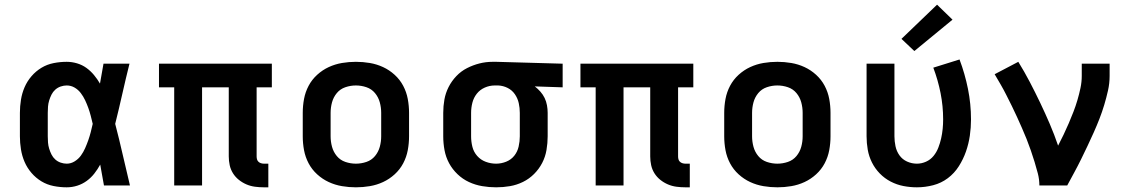

<svg xmlns="http://www.w3.org/2000/svg" viewBox="-20 -792 4840 820"><path d="M265 8Q237 8 209 2.5Q181 -3 157 -17.5Q133 -32 114.5 -53.5Q96 -75 85 -100.5Q74 -126 69.5 -154Q65 -182 65 -210V-310Q65 -338 69.5 -366Q74 -394 85 -419.5Q96 -445 114.5 -466.5Q133 -488 157 -502.5Q181 -517 209 -522.5Q237 -528 265 -528Q287 -528 309 -521.5Q331 -515 349 -502Q367 -489 381.5 -471.5Q396 -454 407 -435Q411 -456 414.5 -477.5Q418 -499 422 -520H533Q517 -456 502.5 -391.5Q488 -327 472 -263Q489 -198 504 -132Q519 -66 535 0H424Q420 -22 416 -44.5Q412 -67 408 -89Q397 -69 383 -51Q369 -33 350.5 -19.5Q332 -6 310 1Q288 8 265 8ZM265 -93Q283 -93 299 -103Q315 -113 325.5 -127.5Q336 -142 343.5 -159Q351 -176 357 -193Q363 -210 367.5 -227.5Q372 -245 376 -263Q372 -280 367.5 -297.5Q363 -315 357 -331.5Q351 -348 343.5 -364Q336 -380 325 -394.5Q314 -409 298.5 -418Q283 -427 265 -427Q252 -427 239 -422.5Q226 -418 216 -409Q206 -400 200 -388Q194 -376 190 -363Q186 -350 185 -336.5Q184 -323 184 -310V-210Q184 -197 185 -183.5Q186 -170 190 -157Q194 -144 200 -132Q206 -120 216 -111Q226 -102 239 -97.5Q252 -93 265 -93Z M1107 8Q1088 8 1069 5.5Q1050 3 1032.5 -4.5Q1015 -12 1000 -24Q985 -36 975 -52Q965 -68 961 -86.5Q957 -105 957 -124V-419H843V0H724V-419H659V-520H1141V-419H1076V-124Q1076 -118 1077.5 -112Q1079 -106 1083.5 -101.5Q1088 -97 1094.5 -95Q1101 -93 1107 -93H1126V8Z M1500 8Q1470 8 1440.5 3Q1411 -2 1384 -14.5Q1357 -27 1334.5 -47.5Q1312 -68 1298 -94.5Q1284 -121 1278.5 -150.5Q1273 -180 1273 -210V-310Q1273 -340 1278.5 -369.5Q1284 -399 1298 -425.5Q1312 -452 1334.5 -472.5Q1357 -493 1384 -505.5Q1411 -518 1440.5 -523Q1470 -528 1500 -528Q1530 -528 1559.5 -523Q1589 -518 1616 -505.5Q1643 -493 1665.5 -472.5Q1688 -452 1702 -425.5Q1716 -399 1721.5 -369.5Q1727 -340 1727 -310V-210Q1727 -180 1721.5 -150.5Q1716 -121 1702 -94.5Q1688 -68 1665.5 -47.5Q1643 -27 1616 -14.5Q1589 -2 1559.5 3Q1530 8 1500 8ZM1500 -93Q1523 -93 1545 -100.5Q1567 -108 1581.5 -125.5Q1596 -143 1602 -165Q1608 -187 1608 -210V-310Q1608 -333 1602 -355Q1596 -377 1581.5 -394.5Q1567 -412 1545 -419.5Q1523 -427 1500 -427Q1477 -427 1455 -419.5Q1433 -412 1418.5 -394.5Q1404 -377 1398 -355Q1392 -333 1392 -310V-210Q1392 -187 1398 -165Q1404 -143 1418.5 -125.5Q1433 -108 1455 -100.5Q1477 -93 1500 -93Z M2099 8Q2069 8 2039.5 3Q2010 -2 1983 -14.5Q1956 -27 1934 -48Q1912 -69 1898 -95Q1884 -121 1878.5 -150.5Q1873 -180 1873 -210V-310Q1873 -339 1878 -367Q1883 -395 1896 -420.5Q1909 -446 1929 -467Q1949 -488 1974.5 -501Q2000 -514 2027.5 -521Q2055 -528 2084 -528Q2088 -528 2092 -528Q2096 -528 2100 -528L2383 -520V-419L2264 -423Q2277 -413 2288 -400.5Q2299 -388 2306 -373.5Q2313 -359 2316 -342.5Q2319 -326 2319 -310V-210Q2319 -181 2314 -151.5Q2309 -122 2295.5 -96Q2282 -70 2261 -49Q2240 -28 2213.5 -15Q2187 -2 2158 3Q2129 8 2099 8ZM2099 -93Q2121 -93 2142 -101.5Q2163 -110 2176.5 -127Q2190 -144 2195 -166Q2200 -188 2200 -210V-310Q2200 -331 2195.5 -351.5Q2191 -372 2179 -389.5Q2167 -407 2148 -416.5Q2129 -426 2108 -427H2100Q2098 -427 2096.5 -427Q2095 -427 2093 -427Q2071 -427 2050.5 -418Q2030 -409 2016.5 -392Q2003 -375 1997.5 -353.5Q1992 -332 1992 -310V-210Q1992 -187 1997.5 -165Q2003 -143 2018 -126Q2033 -109 2054.5 -101Q2076 -93 2099 -93Z M2907 8Q2888 8 2869 5.5Q2850 3 2832.5 -4.5Q2815 -12 2800 -24Q2785 -36 2775 -52Q2765 -68 2761 -86.5Q2757 -105 2757 -124V-419H2643V0H2524V-419H2459V-520H2941V-419H2876V-124Q2876 -118 2877.5 -112Q2879 -106 2883.5 -101.5Q2888 -97 2894.5 -95Q2901 -93 2907 -93H2926V8Z M3300 8Q3270 8 3240.5 3Q3211 -2 3184 -14.5Q3157 -27 3134.5 -47.5Q3112 -68 3098 -94.5Q3084 -121 3078.5 -150.5Q3073 -180 3073 -210V-310Q3073 -340 3078.5 -369.5Q3084 -399 3098 -425.5Q3112 -452 3134.5 -472.5Q3157 -493 3184 -505.5Q3211 -518 3240.5 -523Q3270 -528 3300 -528Q3330 -528 3359.5 -523Q3389 -518 3416 -505.5Q3443 -493 3465.5 -472.5Q3488 -452 3502 -425.5Q3516 -399 3521.5 -369.5Q3527 -340 3527 -310V-210Q3527 -180 3521.5 -150.5Q3516 -121 3502 -94.5Q3488 -68 3465.5 -47.5Q3443 -27 3416 -14.5Q3389 -2 3359.5 3Q3330 8 3300 8ZM3300 -93Q3323 -93 3345 -100.5Q3367 -108 3381.5 -125.5Q3396 -143 3402 -165Q3408 -187 3408 -210V-310Q3408 -333 3402 -355Q3396 -377 3381.5 -394.5Q3367 -412 3345 -419.5Q3323 -427 3300 -427Q3277 -427 3255 -419.5Q3233 -412 3218.5 -394.5Q3204 -377 3198 -355Q3192 -333 3192 -310V-210Q3192 -187 3198 -165Q3204 -143 3218.5 -125.5Q3233 -108 3255 -100.5Q3277 -93 3300 -93Z M3896 8Q3867 8 3838.5 2.5Q3810 -3 3784 -16.5Q3758 -30 3737.5 -51Q3717 -72 3704 -98Q3691 -124 3686 -152.5Q3681 -181 3681 -210V-520H3800V-210Q3800 -189 3804.5 -167.5Q3809 -146 3821.5 -128.5Q3834 -111 3854 -102Q3874 -93 3896 -93Q3916 -93 3935 -101.5Q3954 -110 3967 -126Q3980 -142 3987.5 -161.5Q3995 -181 3999.5 -201Q4004 -221 4006 -241.5Q4008 -262 4008 -282Q4008 -339 3997 -394.5Q3986 -450 3966 -503L4078 -538Q4101 -477 4114 -412.5Q4127 -348 4127 -282Q4127 -247 4122 -212.5Q4117 -178 4105.5 -145Q4094 -112 4075 -82Q4056 -52 4028 -31Q4000 -10 3965.5 -1Q3931 8 3896 8ZM3885 -574 3830 -626 3982 -772 4048 -708Z M4419 0Q4419 -26 4412.5 -51Q4406 -76 4398.5 -100.5Q4391 -125 4382.5 -149.5Q4374 -174 4364.5 -198Q4355 -222 4344.5 -245.5Q4334 -269 4323.5 -292.5Q4313 -316 4301.5 -339Q4290 -362 4278.5 -385Q4267 -408 4254 -430.5Q4241 -453 4228 -475L4329 -528Q4355 -486 4378 -442Q4401 -398 4422.5 -353Q4444 -308 4463.5 -262.5Q4483 -217 4499 -170Q4511 -193 4522.5 -217Q4534 -241 4544.5 -265.5Q4555 -290 4564.5 -314.5Q4574 -339 4581.5 -364.5Q4589 -390 4594.5 -416Q4600 -442 4600 -468V-520H4719V-468Q4719 -436 4712 -405Q4705 -374 4696 -344Q4687 -314 4675.5 -284.5Q4664 -255 4651 -226Q4638 -197 4624.5 -168.5Q4611 -140 4597 -111.5Q4583 -83 4568 -55.5Q4553 -28 4538 0Z"/></svg>

Font: Iosevka SS04 Extended
Style: Bold
Weight: 700
Width: 7
Monospace: yes
Designer: Belleve Invis
Foundry: Belleve Invis
Version: Version 19.0.0; ttfautohint (v1.8.4)